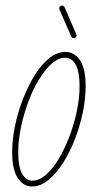

<svg xmlns="http://www.w3.org/2000/svg" viewBox="-20 -670 354 695"><path d="M96 5Q64 5 44 -26Q24 -57 24 -119Q24 -165 34.5 -215Q45 -265 63.5 -312.5Q82 -360 106 -398.5Q130 -437 158.5 -459.5Q187 -482 217 -482Q250 -482 270 -451Q290 -420 290 -358Q290 -312 279.5 -262Q269 -212 250.5 -164.5Q232 -117 207 -78.5Q182 -40 154 -17.5Q126 5 96 5ZM97 -16Q122 -16 147 -38Q172 -60 193.5 -96.5Q215 -133 232 -178Q249 -223 258.5 -269.5Q268 -316 268 -358Q268 -411 254 -436Q240 -461 216 -461Q191 -461 166.5 -439Q142 -417 120 -380.5Q98 -344 81.5 -299Q65 -254 55.5 -207.5Q46 -161 46 -119Q46 -66 60 -41Q74 -16 97 -16ZM247 -532Q240 -532 237 -540L196 -634Q193 -642 196.5 -646Q200 -650 204 -650Q211 -650 214 -643L255 -549Q259 -541 255.5 -536.5Q252 -532 247 -532Z"/></svg>

Font: Zen Loop
Style: Italic
Weight: 400
Italic angle: -15°
Designer: Yoshimichi Ohira
Foundry: A-1 Corp ZenFonts
Version: Version 1.000; ttfautohint (v1.8.3)